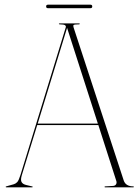

<svg xmlns="http://www.w3.org/2000/svg" viewBox="-20 -800 592 820"><path d="M119.5 -2Q119.5 0 117.5 0H6.5Q4.5 0 4.5 -2Q4.5 -4 6.5 -4L38.5 -13Q47 -15.5 53.5 -22.2Q60 -29 67.5 -53L260.5 -682Q263 -688 258.2 -692Q253.5 -696 235.5 -696Q231.5 -696 231.5 -698Q231.5 -700 234.5 -700H318.5Q320.5 -700 320.5 -698Q320.5 -696 317.5 -696Q297.5 -696 294.5 -693.2Q291.5 -690.5 294.5 -682L508.5 -29Q517 -4 549.5 -4Q551.5 -4 551.5 -2Q551.5 0 549.5 0H428.5Q426.5 0 426.5 -2Q426.5 -4 429.5 -4L463.5 -6Q472.5 -7 476 -13.5Q479.5 -20 476.5 -28L400 -266H139L73.5 -53Q67 -32 72 -22.8Q77 -13.5 91.5 -10L116.5 -4Q119.5 -4 119.5 -2ZM141 -272H398L266.5 -681ZM177 -772.5Q177 -780 185 -780H366Q374 -780 374 -772.5Q374 -765 366 -765H185Q177 -765 177 -772.5Z"/></svg>

Font: Fraunces 144pt S000 Thin
Style: Regular
Weight: 100
Version: Version 1.000; ttfautohint (v1.8.3)